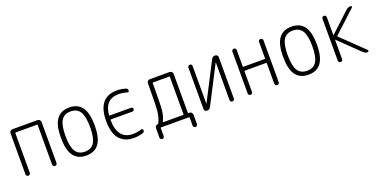

<svg xmlns="http://www.w3.org/2000/svg" viewBox="-16 -1220 4032 2030"><g transform="rotate(-20 2000.0 -205.0)"><path d="M75.2 -24.4V-485.4Q75.2 -500 85.4 -509.8Q95.7 -519.5 111.3 -519.5H388.7Q403.3 -519.5 414.1 -509.8Q424.8 -500 424.8 -485.4V-25.4Q424.8 -14.6 417.5 -7.3Q410.2 0 399.9 0Q389.6 0 382.3 -6.8Q375 -13.7 375 -25.4V-470.7Q375 -475.6 370.1 -475.6H128.9Q124 -475.6 124 -470.7V-24.4Q124 -14.6 117.2 -7.3Q110.4 0 100.1 0Q89.8 0 82.5 -6.8Q75.2 -13.7 75.2 -24.4Z M855.5 -433.1Q822.3 -486.3 750 -486.3Q677.7 -486.3 644.5 -433.1Q611.3 -379.9 611.3 -259.8Q611.3 -139.6 644.5 -86.9Q677.7 -34.2 750 -34.2Q822.3 -34.2 855.5 -86.9Q888.7 -139.6 888.7 -259.8Q888.7 -379.9 855.5 -433.1ZM893.1 -55.7Q845.7 9.8 750 9.8Q654.3 9.8 606.9 -55.7Q559.6 -121.1 559.6 -260.3Q559.6 -399.4 606.9 -464.8Q654.3 -530.3 750 -530.3Q845.7 -530.3 893.1 -464.8Q940.4 -399.4 940.4 -260.3Q940.4 -121.1 893.1 -55.7Z M1285.2 6.8Q1241.2 6.8 1205.1 -5.4Q1168.9 -17.6 1137.2 -46.4Q1105.5 -75.2 1087.4 -129.4Q1069.3 -183.6 1069.3 -259.8Q1069.3 -526.4 1284.2 -527.3Q1337.9 -527.3 1382.8 -512.7Q1404.3 -506.8 1404.3 -483.4Q1404.3 -476.6 1397.9 -471.7Q1391.6 -466.8 1383.8 -468.8Q1341.8 -483.4 1290 -484.4Q1134.8 -484.4 1119.1 -309.6Q1119.1 -303.7 1124 -303.7H1365.2Q1374 -303.7 1380.4 -297.9Q1386.7 -292 1386.7 -283.2Q1386.7 -274.4 1380.4 -267.6Q1374 -260.7 1365.2 -260.7H1122.1Q1117.2 -260.7 1117.2 -256.8Q1119.1 -36.1 1291 -36.1Q1341.8 -36.1 1386.7 -51.8Q1393.6 -54.7 1400.9 -49.8Q1408.2 -44.9 1408.2 -37.1Q1408.2 -13.7 1387.7 -7.8Q1337.9 6.8 1285.2 6.8Z M1629.9 -48.8Q1627.9 -43.9 1632.8 -43.9H1857.4Q1862.3 -43.9 1862.3 -48.8V-470.7Q1862.3 -475.6 1857.4 -475.6H1674.8Q1669.9 -475.6 1669.9 -470.7Q1669.9 -238.3 1663.6 -169.9Q1657.2 -101.6 1629.9 -48.8ZM1539.1 95.7V-11.7Q1539.1 -25.4 1548.3 -34.7Q1557.6 -43.9 1571.3 -43.9Q1576.2 -43.9 1577.1 -46.9Q1606.4 -102.5 1613.8 -173.3Q1621.1 -244.1 1621.1 -483.4V-485.4Q1621.1 -500 1631.3 -509.8Q1641.6 -519.5 1657.2 -519.5H1876Q1890.6 -519.5 1900.9 -509.8Q1911.1 -500 1911.1 -485.4V-48.8Q1911.1 -43.9 1916 -43.9H1925.8Q1940.4 -43.9 1950.7 -33.7Q1960.9 -23.4 1960.9 -7.8V94.7Q1960.9 105.5 1953.6 112.8Q1946.3 120.1 1936 120.1Q1925.8 120.1 1918.9 113.3Q1912.1 106.4 1912.1 94.7V4.9Q1912.1 0 1907.2 0H1591.8Q1586.9 0 1586.9 4.9V95.7Q1586.9 105.5 1580.1 112.8Q1573.2 120.1 1563 120.1Q1552.7 120.1 1545.9 113.3Q1539.1 106.4 1539.1 95.7Z M2109.4 0Q2097.7 0 2088.9 -8.3Q2080.1 -16.6 2080.1 -29.3V-496.1Q2080.1 -505.9 2086.9 -512.7Q2093.8 -519.5 2104 -519.5Q2114.3 -519.5 2121.1 -512.7Q2127.9 -505.9 2127.9 -496.1V-75.2Q2127.9 -74.2 2128.9 -74.2Q2130.9 -74.2 2130.9 -75.2L2346.7 -494.1Q2359.4 -520.5 2389.6 -519.5Q2401.4 -519.5 2410.6 -510.7Q2419.9 -502 2419.9 -490.2V-24.4Q2419.9 -14.6 2413.1 -7.3Q2406.2 0 2395 0Q2383.8 0 2377.4 -6.8Q2371.1 -13.7 2371.1 -24.4V-445.3Q2371.1 -446.3 2370.1 -446.3Q2368.2 -446.3 2368.2 -445.3L2152.3 -26.4Q2139.6 0 2109.4 0Z M2575.2 -24.4V-496.1Q2575.2 -505.9 2582.5 -512.7Q2589.8 -519.5 2600.1 -519.5Q2610.4 -519.5 2617.2 -512.7Q2624 -505.9 2624 -496.1V-309.6Q2624 -304.7 2628.9 -304.7H2870.1Q2875 -304.7 2875 -309.6V-495.1Q2875 -505.9 2882.3 -512.7Q2889.6 -519.5 2899.9 -519.5Q2910.2 -519.5 2917.5 -512.7Q2924.8 -505.9 2924.8 -495.1V-25.4Q2924.8 -14.6 2917.5 -7.3Q2910.2 0 2899.9 0Q2889.6 0 2882.3 -6.8Q2875 -13.7 2875 -25.4V-255.9Q2875 -260.7 2870.1 -260.7H2628.9Q2624 -260.7 2624 -255.9V-24.4Q2624 -14.6 2617.2 -7.3Q2610.4 0 2600.1 0Q2589.8 0 2582.5 -6.8Q2575.2 -13.7 2575.2 -24.4Z M3355.5 -433.1Q3322.3 -486.3 3250 -486.3Q3177.7 -486.3 3144.5 -433.1Q3111.3 -379.9 3111.3 -259.8Q3111.3 -139.6 3144.5 -86.9Q3177.7 -34.2 3250 -34.2Q3322.3 -34.2 3355.5 -86.9Q3388.7 -139.6 3388.7 -259.8Q3388.7 -379.9 3355.5 -433.1ZM3393.1 -55.7Q3345.7 9.8 3250 9.8Q3154.3 9.8 3106.9 -55.7Q3059.6 -121.1 3059.6 -260.3Q3059.6 -399.4 3106.9 -464.8Q3154.3 -530.3 3250 -530.3Q3345.7 -530.3 3393.1 -464.8Q3440.4 -399.4 3440.4 -260.3Q3440.4 -121.1 3393.1 -55.7Z M3614.3 0Q3603.5 0 3596.2 -6.8Q3588.9 -13.7 3588.9 -24.4V-496.1Q3588.9 -505.9 3595.7 -512.7Q3602.5 -519.5 3614.3 -519.5Q3624 -519.5 3630.9 -512.7Q3637.7 -505.9 3637.7 -496.1V-294.9Q3637.7 -293.9 3638.7 -293.9H3640.6L3862.3 -500Q3884.8 -519.5 3914.1 -519.5Q3921.9 -519.5 3924.3 -512.2Q3926.8 -504.9 3920.9 -500L3674.8 -272.5Q3671.9 -268.6 3674.8 -264.6L3926.8 -21.5Q3931.6 -16.6 3928.7 -8.3Q3925.8 0 3918 0Q3889.6 0 3867.2 -21.5L3640.6 -241.2Q3639.6 -242.2 3638.7 -242.2Q3637.7 -242.2 3637.7 -241.2V-24.4Q3637.7 -14.6 3630.9 -7.3Q3624 0 3614.3 0Z"/></g></svg>

Font: Rounded-L Mgen+ 1m light
Style: Regular
Weight: 200
Designer: [Source Han Sans]
Ryoko NISHIZUKA  (kana & ideographs); Paul D. Hunt (Latin, Greek & Cyrillic); Wenlong ZHANG  (bopomofo
Version: Version 1.059.20150602